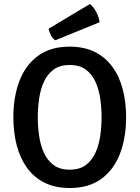

<svg xmlns="http://www.w3.org/2000/svg" viewBox="-20 -930 700 963"><path d="M169.5 -342Q169.5 -298 175.8 -251.8Q182 -205.5 199 -166.5Q216 -127.5 247.5 -103.2Q279 -79 329.5 -79Q380.5 -79 411.8 -103.2Q443 -127.5 460 -166.5Q477 -205.5 483.2 -251.8Q489.5 -298 489.5 -342Q489.5 -386 483.2 -432Q477 -478 460 -517Q443 -556 411.8 -580Q380.5 -604 329.5 -604Q279 -604 247.5 -580Q216 -556 199 -517Q182 -478 175.8 -432Q169.5 -386 169.5 -342ZM47 -342Q47 -444 77.5 -524Q108 -604 170.8 -650Q233.5 -696 329.5 -696Q402 -696 455.2 -669.5Q508.5 -643 543.5 -595.2Q578.5 -547.5 595.5 -482.8Q612.5 -418 612.5 -342Q612.5 -239.5 581.8 -159.2Q551 -79 488.5 -33Q426 13 329.5 13Q257.5 13 204 -13.5Q150.5 -40 115.8 -88Q81 -136 64 -200.8Q47 -265.5 47 -342ZM431 -910Q441.5 -902.5 452 -887.5Q462.5 -872.5 470 -854.5Q477.5 -836.5 479.5 -818.5L257.5 -728Q244.5 -736 235.2 -753.5Q226 -771 224 -786Z"/></svg>

Font: Signika Light Medium
Style: Regular
Weight: 500
Version: Version 2.003;gftools[0.9.32]